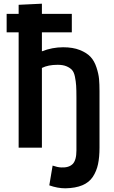

<svg xmlns="http://www.w3.org/2000/svg" viewBox="-20 -800 617 1040"><path d="M81 -725V-774L207 -780V-725H369V-625H207V-522Q263 -544 322 -544Q375 -544 412.5 -529Q450 -514 470.5 -492Q491 -470 502.5 -435Q514 -400 516.5 -372Q519 -344 519 -305V-1Q519 51 511 89Q503 127 483 157.5Q463 188 426 203.5Q389 219 334 220Q292 220 247 204L265 97Q291 106 311 107Q353 109 373.5 88.5Q394 68 394 15V-272Q394 -313 392.5 -336Q391 -359 386 -384Q381 -409 370 -421Q359 -433 340 -441Q321 -449 292 -449Q241 -449 207 -432V0H81V-625H16V-725Z"/></svg>

Font: Repo
Style: DemiBold
Weight: 600
Designer: Stefan Peev
Foundry: Context Ltd
Version: Version 001.000